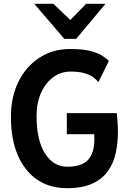

<svg xmlns="http://www.w3.org/2000/svg" viewBox="-20 -965 669 1003"><path d="M329 18Q240.5 18 175 -26Q109.5 -70 73.2 -153.5Q37 -237 37 -355Q37 -458.5 76.5 -538.2Q116 -618 185.8 -663.5Q255.5 -709 346 -709Q412 -709 451.8 -698.8Q491.5 -688.5 513.8 -674Q536 -659.5 549 -647L494 -536Q486.5 -546 470.5 -559Q454.5 -572 425 -581.5Q395.5 -591 348 -591Q297.5 -591 257.5 -561.5Q217.5 -532 194.2 -479.5Q171 -427 171 -358Q171 -233 215 -163.5Q259 -94 331 -94Q408.5 -94 440.8 -130.8Q473 -167.5 473 -237Q473 -249 472 -264H329V-374H590Q592.5 -351 594.2 -324.5Q596 -298 596 -277Q596 -220.5 585 -167.5Q574 -114.5 545 -72.8Q516 -31 463.8 -6.5Q411.5 18 329 18ZM316 -762 159 -945H259L347.5 -860.5L430 -945H531L378 -762Z"/></svg>

Font: Alatsi
Style: Regular
Weight: 400
Designer: Spyros Zevelakis, Eben Sorkin
Foundry: www.sorkintype.com
Version: Version 1.008; ttfautohint (v1.8.4.7-5d5b)